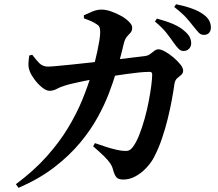

<svg xmlns="http://www.w3.org/2000/svg" viewBox="-20 -831 1040 914"><path d="M807.7 -626.2Q793.9 -646.6 773.5 -672.9Q753.1 -699.1 717.5 -728.6L727.1 -742.5Q769.5 -731.3 803.9 -716.8Q838.2 -702.2 861.1 -680.8Q877.4 -666.4 883.7 -652.8Q890.1 -639.2 890.1 -624.9Q890.1 -609.5 879.8 -598.9Q869.6 -588.3 853.5 -588.3Q840.8 -588.3 830.4 -598.5Q820.1 -608.6 807.7 -626.2ZM900.6 -705.7Q886.9 -723.5 867.8 -745.3Q848.6 -767.2 809.3 -797.7L818.2 -810.9Q861 -802.2 894.6 -790Q928.2 -777.7 948.8 -762Q968.1 -747.9 976 -732.6Q983.9 -717.2 983.9 -700Q983.9 -683.9 975.1 -674.4Q966.3 -664.9 950.5 -664.9Q935.8 -664.9 925.6 -675.9Q915.4 -686.9 900.6 -705.7ZM379 -758.1Q396.9 -766.7 419.8 -776.1Q442.8 -785.6 463.5 -785.3Q484.3 -785.3 509.5 -776.5Q534.7 -767.7 557.5 -754.8Q580.2 -741.8 594.7 -726.9Q609.2 -712.1 609.2 -699.7Q609.2 -684.2 601.6 -675.7Q594.1 -667.3 585 -657.4Q576 -647.4 570 -626.5Q566.3 -610.7 560.6 -587.7Q554.8 -564.8 547.4 -537Q539.9 -509.2 529.8 -477.5Q518.2 -439.1 498.1 -385.9Q477.9 -332.6 444.7 -272.2Q411.5 -211.8 360.9 -150.9Q310.2 -90.1 238.5 -34.8Q166.7 20.5 68.5 63.2L55.6 45.9Q141.9 -18.5 202.6 -86.6Q263.3 -154.7 304.4 -223.1Q345.5 -291.6 372.4 -357.4Q399.3 -423.2 416.7 -483Q423.9 -505.1 430.7 -532.6Q437.5 -560.1 443.5 -587.6Q449.4 -615.1 453.2 -638.7Q456.9 -662.2 456.9 -676Q457.2 -692.2 454 -700.6Q450.9 -709 440.8 -715.2Q427.8 -724.3 411.7 -731.3Q395.6 -738.2 379.7 -743.6ZM423.3 -134.5 431.9 -149.7Q461.6 -139.2 487.1 -131.1Q512.6 -123.1 532.1 -118.7Q551.5 -114.3 563.4 -113.2Q582.7 -111 592.5 -114.6Q602.2 -118.1 611.8 -130.4Q628.9 -153 642.9 -188.8Q657 -224.5 668.6 -266.2Q680.1 -307.8 688 -348.7Q695.9 -389.7 700.2 -423.6Q704.5 -457.5 704.5 -476.5Q704.5 -488.9 693.2 -488.9Q671.9 -488.9 642.8 -486.1Q613.8 -483.2 582.2 -478.7Q550.6 -474.2 519.7 -469.5Q488.9 -464.8 462.8 -460.3Q445.8 -457.8 422.6 -453.7Q399.4 -449.7 374.8 -444.3Q350.1 -438.9 327.7 -433.9Q305.3 -428.9 290 -423.9Q267.7 -417.5 251 -408.2Q234.2 -398.8 215.9 -398.8Q200.2 -398.8 180.6 -414.5Q161 -430.1 144.9 -451.8Q128.8 -473.5 122.1 -490.6Q114.9 -508.7 115.4 -526.9Q115.9 -545.1 119.5 -566.8L133.5 -570.4Q150.2 -547.7 166.7 -530.8Q183.2 -513.9 208.8 -513.9Q220.4 -513.9 249.6 -516.7Q278.8 -519.5 320 -523.5Q361.2 -527.5 408.6 -533Q456 -538.4 503.8 -544Q551.6 -549.6 595.1 -555.1Q638.6 -560.6 670.3 -564.1Q684.3 -566.1 694.6 -573.6Q704.9 -581.2 714.4 -588.8Q723.9 -596.3 734.5 -596.3Q746.4 -596.3 765.8 -585.6Q785.2 -574.8 804.8 -558.4Q824.4 -541.9 838.1 -524.9Q851.8 -507.9 851.8 -495.3Q851.8 -481.9 842.8 -474.7Q833.8 -467.4 823.4 -458.4Q813 -449.3 810.3 -430.5Q805.7 -397.5 797.9 -355.1Q790.1 -312.6 778.5 -265.7Q767 -218.7 751.3 -172.5Q735.6 -126.2 714.8 -85.7Q700.9 -57.9 677.2 -32.6Q653.6 -7.2 625.3 8.2Q597 23.7 567.2 23.7Q543.9 23.7 534.5 13.1Q525.1 2.5 518.4 -22.2Q514.2 -39.7 503.9 -54.5Q493.7 -69.4 474.5 -88.2Q455.4 -107 423.3 -134.5Z"/></svg>

Font: Noto Serif SC
Style: Regular
Weight: 200
Designer: Ryoko NISHIZUKA 西塚涼子 (kana & ideographs); Frank Grießhammer (Latin, Greek & Cyrillic); Wenlong ZHANG 张文龙 (bopomofo); San
Foundry: Adobe
Version: Version 2.001;hotconv 1.1.0;makeotfexe 2.6.0